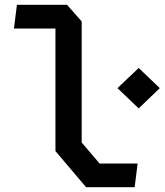

<svg xmlns="http://www.w3.org/2000/svg" viewBox="-20 -785 690 805"><path d="M341 0H544.5L557 -99.5H397.5L322.5 -187.5V-695L261 -765H51L38.5 -665.5H212.5V-151.5ZM472.5 -415.5 561.5 -330.5 650 -415.5 561.5 -500Z"/></svg>

Font: Monaspace Krypton Medium
Style: Regular
Weight: 500
Designer: Riley Cran & the Lettermatic Team
Foundry: Lettermatic
Version: Version 1.101 (Monaspace Krypton)